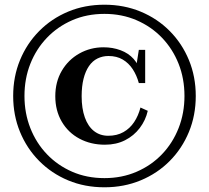

<svg xmlns="http://www.w3.org/2000/svg" viewBox="-20 -763 888 816"><path d="M441 -525Q416 -525 394.5 -514.5Q373 -504 358 -482Q343 -460 335 -428Q327 -396 327 -354Q327 -302 340.5 -264Q354 -226 379.5 -206Q405 -186 440 -186Q477 -186 504.5 -201.5Q532 -217 550 -244Q568 -271 577 -306L608 -292Q599 -252 574 -219Q549 -186 511.5 -167Q474 -148 426 -148Q366 -148 318 -173.5Q270 -199 242.5 -246Q215 -293 215 -354Q215 -415 242.5 -462Q270 -509 317 -535.5Q364 -562 420 -562Q459 -562 492.5 -549.5Q526 -537 548 -512.5Q570 -488 577 -451L557 -468L570 -551H597V-410H570Q561 -443 544 -469Q527 -495 501.5 -510Q476 -525 441 -525ZM84 -355Q84 -282 109 -218.5Q134 -155 179.5 -107.5Q225 -60 287 -33Q349 -6 424 -6Q498 -6 560.5 -33Q623 -60 668.5 -107.5Q714 -155 739 -218.5Q764 -282 764 -355Q764 -429 739 -492Q714 -555 668.5 -602.5Q623 -650 560.5 -677Q498 -704 424 -704Q349 -704 287 -677Q225 -650 179.5 -602.5Q134 -555 109 -492Q84 -429 84 -355ZM36 -355Q36 -437 65 -507.5Q94 -578 146.5 -631Q199 -684 269.5 -713.5Q340 -743 424 -743Q507 -743 578 -713.5Q649 -684 701.5 -631Q754 -578 783 -507.5Q812 -437 812 -355Q812 -273 783 -202.5Q754 -132 701.5 -79Q649 -26 578 3.5Q507 33 424 33Q340 33 269.5 3.5Q199 -26 146.5 -79Q94 -132 65 -202.5Q36 -273 36 -355Z"/></svg>

Font: Roboto Serif 144pt SemiBold
Style: Regular
Weight: 600
Version: Version 1.008